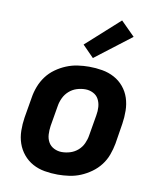

<svg xmlns="http://www.w3.org/2000/svg" viewBox="-87 -843 773 921"><g transform="rotate(10 300.0 -383.0)"><path d="M257 8Q224 8 192.5 2.5Q161 -3 134.5 -17.5Q108 -32 88.5 -55.5Q69 -79 59 -108Q49 -137 48.5 -169.5Q48 -202 53 -234L70 -334Q74 -361 84.5 -388.5Q95 -416 112.5 -439.5Q130 -463 154.5 -480.5Q179 -498 206 -509Q233 -520 261 -524Q289 -528 316 -528Q349 -528 380.5 -522.5Q412 -517 439 -502.5Q466 -488 485.5 -464.5Q505 -441 514.5 -412Q524 -383 524.5 -350.5Q525 -318 520 -286L504 -186Q499 -159 489 -131.5Q479 -104 461 -80.5Q443 -57 418.5 -39.5Q394 -22 367.5 -11Q341 0 312.5 4Q284 8 257 8ZM257 -102Q278 -102 298.5 -108.5Q319 -115 335.5 -129.5Q352 -144 361 -164Q370 -184 373 -204L390 -304Q394 -325 392.5 -345.5Q391 -366 382 -383Q373 -400 355 -409Q337 -418 317 -418Q296 -418 275.5 -411.5Q255 -405 238.5 -390.5Q222 -376 212.5 -356Q203 -336 200 -316L183 -216Q180 -195 181 -174.5Q182 -154 191.5 -137Q201 -120 219 -111Q237 -102 257 -102ZM326 -572 271 -628 433 -774 501 -706Z"/></g></svg>

Font: Iosevka Aile Extrabold
Style: Italic
Weight: 800
Italic angle: -9°
Designer: Belleve Invis
Foundry: Belleve Invis
Version: Version 31.1.0; ttfautohint (v1.8.4)